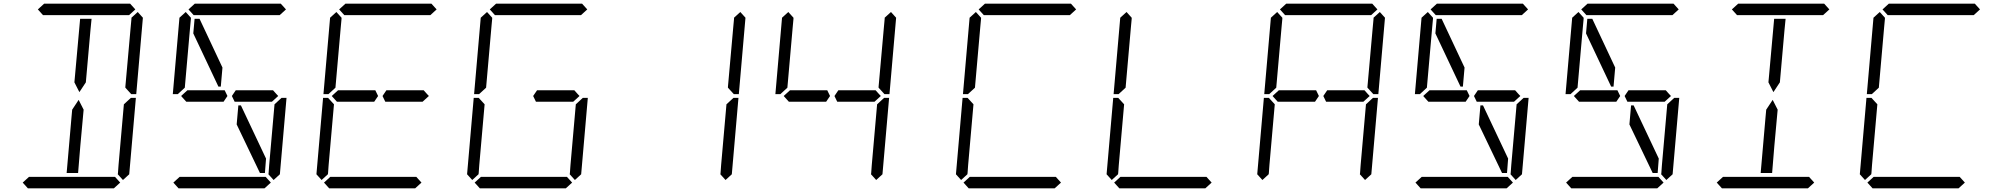

<svg xmlns="http://www.w3.org/2000/svg" viewBox="-20 -1020 10848 1040"><path d="M403 -83H341L367 -382L371 -426L406 -479L433 -426L415 -229ZM185 -969 219 -1000H685L713 -969L679 -938H658H477H415H234H213ZM414 -918H476L470 -857L445 -574L410 -521L383 -574L387 -618ZM631 -31 597 0H131L103 -31L137 -62H158H339H401H582H603ZM692 -924 726 -955 754 -924 718 -510H691L659 -545V-550L688 -875L692 -918ZM680 -76 646 -45 618 -76 619 -83 622 -125 651 -455 689 -490H716Z M1197 -531 1212 -500 1191 -469H1190H1169H1168H1058H994H989L961 -500L995 -531H1000H1047H1174H1175H1196ZM1027 -839 1034 -918H1061L1185 -654L1176 -551H1163ZM952 -924 986 -955 1014 -924V-918L1010 -875L981 -545L943 -510H916ZM1001 -969 1035 -1000H1501L1529 -969L1495 -938H1474H1293H1231H1050H1029ZM1487 -500 1453 -469H1451H1448H1274H1272H1252H1251L1236 -500L1257 -531H1280H1403H1459L1475 -513ZM1447 -31 1413 0H947L919 -31L953 -62H974H1155H1217H1398H1419ZM1421 -161 1415 -83H1388L1262 -346L1271 -449H1285ZM1496 -76 1462 -45 1434 -76 1435 -83 1438 -125 1467 -455 1505 -490H1532Z M2013 -531 2028 -500 2007 -469H2006H1985H1984H1874H1810H1805L1777 -500L1811 -531H1816H1863H1990H1991H2012ZM1768 -924 1802 -955 1830 -924V-918L1826 -875L1797 -545L1759 -510H1732ZM1756 -76 1722 -45 1694 -76 1730 -490H1757L1789 -455L1760 -125L1757 -83ZM1817 -969 1851 -1000H2317L2345 -969L2311 -938H2290H2109H2047H1866H1845ZM2303 -500 2269 -469H2267H2264H2090H2088H2068H2067L2052 -500L2073 -531H2096H2219H2275L2291 -513ZM2263 -31 2229 0H1763L1735 -31L1769 -62H1790H1971H2033H2214H2235Z M2584 -924 2618 -955 2646 -924V-918L2642 -875L2613 -545L2575 -510H2548ZM2572 -76 2538 -45 2510 -76 2546 -490H2573L2605 -455L2576 -125L2573 -83ZM2633 -969 2667 -1000H3133L3161 -969L3127 -938H3106H2925H2863H2682H2661ZM3119 -500 3085 -469H3083H3080H2906H2904H2884H2883L2868 -500L2889 -531H2912H3035H3091L3107 -513ZM3079 -31 3045 0H2579L2551 -31L2585 -62H2606H2787H2849H3030H3051ZM3128 -76 3094 -45 3066 -76 3067 -83 3070 -125 3099 -455 3137 -490H3164Z M3956 -924 3990 -955 4018 -924 3982 -510H3955L3923 -545V-550L3952 -875L3956 -918ZM3944 -76 3910 -45 3882 -76 3883 -83 3886 -125 3915 -455 3953 -490H3980Z M4461 -531 4476 -500 4455 -469H4454H4433H4432H4322H4258H4253L4225 -500L4259 -531H4264H4311H4438H4439H4460ZM4216 -924 4250 -955 4278 -924V-918L4274 -875L4245 -545L4207 -510H4180ZM4751 -500 4717 -469H4715H4712H4538H4536H4516H4515L4500 -500L4521 -531H4544H4667H4723L4739 -513ZM4772 -924 4806 -955 4834 -924 4798 -510H4771L4739 -545V-550L4768 -875L4772 -918ZM4760 -76 4726 -45 4698 -76 4699 -83 4702 -125 4731 -455 4769 -490H4796Z M5232 -924 5266 -955 5294 -924V-918L5290 -875L5261 -545L5223 -510H5196ZM5220 -76 5186 -45 5158 -76 5194 -490H5221L5253 -455L5224 -125L5221 -83ZM5281 -969 5315 -1000H5781L5809 -969L5775 -938H5754H5573H5511H5330H5309ZM5727 -31 5693 0H5227L5199 -31L5233 -62H5254H5435H5497H5678H5699Z M6048 -924 6082 -955 6110 -924V-918L6106 -875L6077 -545L6039 -510H6012ZM6036 -76 6002 -45 5974 -76 6010 -490H6037L6069 -455L6040 -125L6037 -83ZM6543 -31 6509 0H6043L6015 -31L6049 -62H6070H6251H6313H6494H6515Z M7109 -531 7124 -500 7103 -469H7102H7081H7080H6970H6906H6901L6873 -500L6907 -531H6912H6959H7086H7087H7108ZM6864 -924 6898 -955 6926 -924V-918L6922 -875L6893 -545L6855 -510H6828ZM6852 -76 6818 -45 6790 -76 6826 -490H6853L6885 -455L6856 -125L6853 -83ZM6913 -969 6947 -1000H7413L7441 -969L7407 -938H7386H7205H7143H6962H6941ZM7399 -500 7365 -469H7363H7360H7186H7184H7164H7163L7148 -500L7169 -531H7192H7315H7371L7387 -513ZM7420 -924 7454 -955 7482 -924 7446 -510H7419L7387 -545V-550L7416 -875L7420 -918ZM7408 -76 7374 -45 7346 -76 7347 -83 7350 -125 7379 -455 7417 -490H7444Z M7925 -531 7940 -500 7919 -469H7918H7897H7896H7786H7722H7717L7689 -500L7723 -531H7728H7775H7902H7903H7924ZM7755 -839 7762 -918H7789L7913 -654L7904 -551H7891ZM7680 -924 7714 -955 7742 -924V-918L7738 -875L7709 -545L7671 -510H7644ZM7729 -969 7763 -1000H8229L8257 -969L8223 -938H8202H8021H7959H7778H7757ZM8215 -500 8181 -469H8179H8176H8002H8000H7980H7979L7964 -500L7985 -531H8008H8131H8187L8203 -513ZM8175 -31 8141 0H7675L7647 -31L7681 -62H7702H7883H7945H8126H8147ZM8149 -161 8143 -83H8116L7990 -346L7999 -449H8013ZM8224 -76 8190 -45 8162 -76 8163 -83 8166 -125 8195 -455 8233 -490H8260Z M8741 -531 8756 -500 8735 -469H8734H8713H8712H8602H8538H8533L8505 -500L8539 -531H8544H8591H8718H8719H8740ZM8571 -839 8578 -918H8605L8729 -654L8720 -551H8707ZM8496 -924 8530 -955 8558 -924V-918L8554 -875L8525 -545L8487 -510H8460ZM8545 -969 8579 -1000H9045L9073 -969L9039 -938H9018H8837H8775H8594H8573ZM9031 -500 8997 -469H8995H8992H8818H8816H8796H8795L8780 -500L8801 -531H8824H8947H9003L9019 -513ZM8991 -31 8957 0H8491L8463 -31L8497 -62H8518H8699H8761H8942H8963ZM8965 -161 8959 -83H8932L8806 -346L8815 -449H8829ZM9040 -76 9006 -45 8978 -76 8979 -83 8982 -125 9011 -455 9049 -490H9076Z M9579 -83H9517L9543 -382L9547 -426L9582 -479L9609 -426L9591 -229ZM9361 -969 9395 -1000H9861L9889 -969L9855 -938H9834H9653H9591H9410H9389ZM9590 -918H9652L9646 -857L9621 -574L9586 -521L9559 -574L9563 -618ZM9807 -31 9773 0H9307L9279 -31L9313 -62H9334H9515H9577H9758H9779Z M10128 -924 10162 -955 10190 -924V-918L10186 -875L10157 -545L10119 -510H10092ZM10116 -76 10082 -45 10054 -76 10090 -490H10117L10149 -455L10120 -125L10117 -83ZM10177 -969 10211 -1000H10677L10705 -969L10671 -938H10650H10469H10407H10226H10205ZM10623 -31 10589 0H10123L10095 -31L10129 -62H10150H10331H10393H10574H10595Z"/></svg>

Font: DSEG14 Classic
Style: Light Italic
Weight: 300
Designer: Keshikan(Twitter:@keshinomi_88pro)
Version: Version 0.46